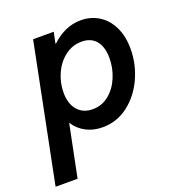

<svg xmlns="http://www.w3.org/2000/svg" viewBox="-162 -638 884 953"><g transform="rotate(-20 279.5 -162.0)"><path d="M115.2 -521H224.1L211.9 -461.9H214.4Q247.6 -493.7 286.6 -511.2Q325.7 -528.8 369.1 -528.8Q420.9 -528.8 462.9 -503.2Q504.9 -477.5 529.3 -428.2Q553.7 -378.9 553.7 -311Q553.7 -231 520 -157.2Q486.3 -83.5 426.5 -37.8Q366.7 7.8 291.5 7.8Q242.7 7.8 204.1 -12.5Q165.5 -32.7 141.6 -70.3L85.9 205.1H-30.3ZM439.5 -303.7Q439.5 -362.3 413.1 -395Q386.7 -427.7 336.4 -427.7Q287.6 -427.7 248.5 -397.7Q209.5 -367.7 188 -319.8Q166.5 -272 166.5 -220.2Q166.5 -160.6 195.8 -127Q225.1 -93.3 275.4 -93.3Q324.2 -93.3 361.6 -123.8Q398.9 -154.3 419.2 -202.9Q439.5 -251.5 439.5 -303.7Z"/></g></svg>

Font: Reddit Sans Vanilla SemiBold
Style: Italic
Weight: 600
Italic angle: -11.25°
Designer: Stephen Hutchings
Version: Version 1.013